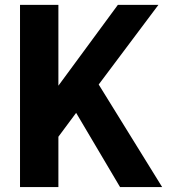

<svg xmlns="http://www.w3.org/2000/svg" viewBox="-20 -757 700 777"><path d="M465.8 0 288.1 -300.3 216.3 -203.6V0H61V-737.3H216.3V-410.2L457 -737.3H621.1L379.4 -415L636.2 0Z"/></svg>

Font: Epilogue
Style: Bold
Weight: 700
Designer: Tyler Finck
Foundry: Etcetera Type Co
Version: Version 2.112